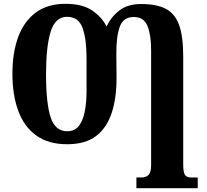

<svg xmlns="http://www.w3.org/2000/svg" viewBox="-20 -745 1086 1005"><path d="M694 240V184H722Q743 184 757 171Q771 158 771 119V-482Q771 -562 752 -609Q733 -656 680 -656Q625 -656 606.5 -604Q588 -552 589 -457L590 -343Q591 -236 565.5 -156.5Q540 -77 483.5 -33.5Q427 10 332 10Q233 10 169.5 -36Q106 -82 75.5 -165Q45 -248 45 -359Q45 -470 75.5 -552Q106 -634 167.5 -679.5Q229 -725 322 -725Q411 -725 462 -690.5Q513 -656 538 -606Q560 -655 604 -689.5Q648 -724 718 -724Q798 -724 846.5 -699.5Q895 -675 917 -615.5Q939 -556 939 -450V115Q939 155 947.5 169.5Q956 184 979 184H1015V240ZM332 -58Q370 -58 392 -85Q414 -112 423.5 -160Q433 -208 433 -270V-441Q433 -541 412 -599Q391 -657 331 -657Q269 -657 245 -578.5Q221 -500 221 -358Q221 -204 245 -131Q269 -58 332 -58Z"/></svg>

Font: Noto Serif ExtraCondensed Black
Style: Regular
Weight: 900
Width: 2
Designer: Monotype Design Team
Foundry: Monotype Imaging Inc.
Version: Version 2.015; ttfautohint (v1.8.4.7-5d5b)